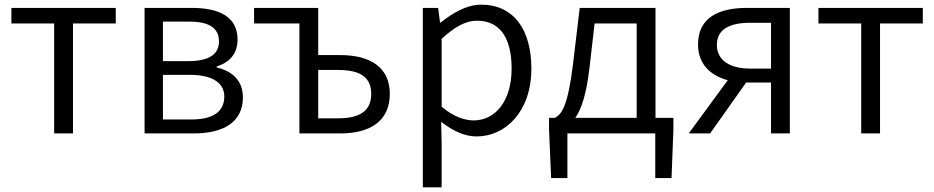

<svg xmlns="http://www.w3.org/2000/svg" viewBox="-20 -574 4019 826"><path d="M213 0H294V-473H478V-540H29V-473H213Z M602 0H814C939 0 1025 -47 1025 -155C1025 -233 972 -270 912 -284V-288C967 -305 1002 -342 1002 -404C1002 -501 924 -540 806 -540H602ZM681 -311V-481H796C884 -481 922 -450 922 -396C922 -344 885 -311 789 -311ZM681 -60V-252H797C894 -252 945 -217 945 -159C945 -95 898 -60 804 -60Z M1268 0H1444C1572 0 1657 -53 1657 -170C1657 -285 1572 -337 1444 -337H1349V-540H1073V-473H1268ZM1349 -65V-273H1434C1530 -273 1577 -242 1577 -170C1577 -98 1530 -65 1434 -65Z M1799 232H1880V45L1878 -50C1929 -10 1980 13 2030 13C2155 13 2266 -94 2266 -279C2266 -445 2191 -554 2050 -554C1987 -554 1926 -517 1876 -477H1873L1865 -540H1799ZM2018 -56C1981 -56 1931 -71 1880 -115V-407C1935 -458 1984 -485 2031 -485C2139 -485 2181 -400 2181 -278C2181 -141 2112 -56 2018 -56Z M2538 -473H2719V-67H2455C2481 -104 2503 -169 2516 -282ZM2800 -67V-540H2474L2445 -297C2423 -120 2398 -83 2367 -67H2342V-16L2351 192H2421V0H2799V192H2869L2877 -16V-67Z M3297 -279H3207C3119 -279 3064 -315 3064 -381C3064 -448 3119 -476 3207 -476H3297ZM3193 -540C3073 -540 2983 -499 2983 -383C2983 -296 3039 -248 3111 -229L2943 0H3035L3190 -219H3191H3297V0H3378V-540Z M3685 0H3766V-473H3950V-540H3501V-473H3685Z"/></svg>

Font: Genne Gothic Normal
Style: Regular
Weight: 350
Designer: Ryoko NISHIZUKA (kana & ideographs); Paul D. Hunt (Latin, Greek & Cyrillic); Wenlong ZHANG (bopomofo); Sandoll Communica
Foundry: Adobe Systems Incorporated
Version: Version 1.004;PS 1.004;hotconv 16.6.51;makeotf.lib2.5.65220